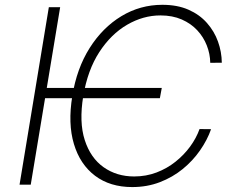

<svg xmlns="http://www.w3.org/2000/svg" viewBox="-20 -757 951 787"><path d="M643.1 -396.5 635.3 -354.5H146L154.3 -396.5ZM889.2 -500 841.8 -499.5Q841.3 -536.1 827.6 -570.8Q814 -605.5 788.3 -633.1Q762.7 -660.6 724.9 -677.2Q687 -693.8 637.7 -693.8Q566.9 -693.8 501 -655.5Q435.1 -617.2 387.2 -543.7Q339.4 -470.2 321.3 -363.3Q303.7 -256.3 327.4 -182.9Q351.1 -109.4 404.8 -71.5Q458.5 -33.7 529.8 -33.7Q578.6 -33.7 621.6 -50Q664.6 -66.4 699.2 -94Q733.9 -121.6 759.3 -156.2Q784.7 -190.9 797.9 -228L845.2 -227.5Q829.6 -183.1 800 -140.6Q770.5 -98.1 729 -64.2Q687.5 -30.3 635.3 -10.3Q583 9.8 522 9.8Q431.2 9.8 369.6 -36.6Q308.1 -83 283 -166.7Q257.8 -250.5 276.4 -363.3Q294.4 -476.1 347.4 -560.1Q400.4 -644 477.5 -690.7Q554.7 -737.3 645.5 -737.3Q707 -737.3 752.4 -717.3Q797.9 -697.3 828.1 -663.1Q858.4 -628.9 873.5 -586.7Q888.7 -544.4 889.2 -500ZM226.6 -727.5 106 0H60.1L180.2 -727.5Z"/></svg>

Font: Inter ExtraLight
Style: Italic
Weight: 250
Italic angle: -9.3988°
Designer: Rasmus Andersson
Foundry: rsms
Version: Version 4.001;git-66647c0bb